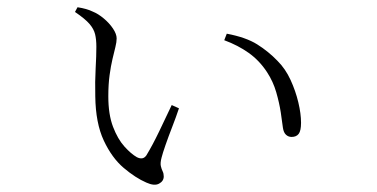

<svg xmlns="http://www.w3.org/2000/svg" viewBox="-20 -509 1040 530"><path d="M384 -5Q354 -18 321.5 -45.5Q289 -73 266.5 -121Q244 -169 243 -243Q242 -284 244 -319.5Q246 -355 246 -380Q246 -400 242.5 -414.5Q239 -429 227 -443Q215 -457 187 -476L194 -489Q207 -487 217.5 -484Q228 -481 236 -477Q251 -471 266.5 -458Q282 -445 292 -430Q302 -415 302 -403Q302 -393 298.5 -379Q295 -365 290.5 -346Q286 -327 282.5 -301.5Q279 -276 279 -243Q279 -193 292 -159Q305 -125 323.5 -104.5Q342 -84 358 -75Q366 -71 372.5 -72Q379 -73 384 -80Q401 -108 419.5 -146.5Q438 -185 454 -219L474 -210Q466 -186 455.5 -159Q445 -132 437 -109Q429 -86 426 -74Q422 -59 424 -50.5Q426 -42 429 -36Q432 -30 432 -22Q432 -9 419 -2Q406 5 384 -5ZM785 -131Q776 -131 769.5 -137Q763 -143 761 -156Q759 -173 755 -199Q751 -225 742.5 -254.5Q734 -284 717 -310Q696 -342 666.5 -363Q637 -384 599 -398L606 -416Q659 -406 690 -386.5Q721 -367 746 -341Q768 -319 782 -288.5Q796 -258 803.5 -226.5Q811 -195 811 -170Q811 -148 804.5 -139.5Q798 -131 785 -131Z"/></svg>

Font: Noto Serif JP ExtraLight ExtraLight
Style: Regular
Weight: 250
Version: Version 2.003-H1;hotconv 1.1.1;makeotfexe 2.6.0